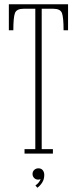

<svg xmlns="http://www.w3.org/2000/svg" viewBox="-20 -720 360 900"><path d="M95 0V-21H145.5V-679H91Q57.5 -679 50 -658.5Q42.5 -638 42.5 -578H21.5V-700H299V-578H278Q278 -638 270.5 -658.5Q263 -679 229.5 -679H175.5V-21H228V0ZM155 160 146 149Q153.5 145 161.2 135.5Q169 126 170 119Q165.5 122 159 122Q147.5 122 140 114.2Q132.5 106.5 132.5 95.5Q132.5 84 140.5 76.5Q148.5 69 160 69Q173.5 69 180.5 78Q187.5 87 187.5 100Q187.5 121 177.2 136.5Q167 152 155 160Z"/></svg>

Font: Imbue 50pt Thin
Style: Regular
Weight: 100
Designer: Tyler Finck
Foundry: Etcetera Type Company
Version: Version 1.102; ttfautohint (v1.8.3)